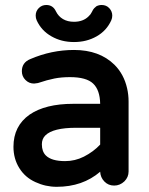

<svg xmlns="http://www.w3.org/2000/svg" viewBox="-20 -717 589 759"><path d="M163.1 -697.3Q189.5 -697.3 201.2 -671.9Q210.9 -652.3 229 -641.6Q247.1 -630.9 272.5 -630.9Q308.6 -630.9 330.1 -652.3Q338.9 -660.2 343.3 -669.9Q347.7 -679.7 352.5 -684.6Q357.4 -689.5 361.3 -692.4Q371.1 -697.3 381.8 -697.3Q400.4 -697.3 412.1 -684.6Q423.8 -671.9 423.8 -655.3Q423.8 -645.5 419.9 -636.7Q401.4 -595.7 361.8 -573.2Q322.3 -550.8 272.5 -550.8Q222.7 -550.8 183.6 -573.2Q143.6 -595.7 125 -636.7Q121.1 -645.5 121.1 -655.3Q121.1 -672.9 133.3 -685.1Q145.5 -697.3 163.1 -697.3ZM33.2 -136.7Q33.2 -218.8 96.7 -263.7Q159.2 -306.6 269.5 -306.6H376Q375 -361.3 348.1 -386.7Q321.3 -412.1 256.8 -412.1Q222.7 -412.1 195.3 -406.7Q168 -401.4 129.9 -388.7L115.2 -386.7H114.3Q94.7 -386.7 80.6 -400.9Q66.4 -415 66.4 -435.5Q66.4 -469.7 99.6 -483.4Q183.6 -519.5 272.5 -519.5Q373 -519.5 432.6 -460.9Q469.7 -423.8 482.4 -368.2Q488.3 -342.8 488.3 -315.4V-39.1Q488.3 -16.6 471.7 0Q454.1 16.6 431.2 16.6Q408.2 16.6 392.6 0.5Q377 -15.6 376 -38.1Q306.6 21.5 204.1 21.5Q160.2 21.5 120.1 2.9Q79.1 -15.6 56.2 -52.7Q33.2 -89.8 33.2 -136.7ZM376 -211.9H281.2Q189.5 -211.9 159.2 -181.6Q145.5 -168 145.5 -146.5Q145.5 -118.2 161.1 -102.5Q183.6 -80.1 237.3 -80.1Q276.4 -80.1 311.5 -97.7Q349.6 -117.2 376 -145.5Z"/></svg>

Font: FakePearl
Style: SemiBold
Weight: 400
Version: Version 1.2